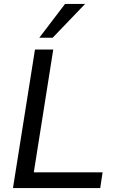

<svg xmlns="http://www.w3.org/2000/svg" viewBox="-20 -957 589 977"><path d="M46 0 158 -705H251L152 -80H502L490 0ZM180 -765 311 -937H413L248 -765Z"/></svg>

Font: Mulish ExtraLight Medium
Style: Italic
Weight: 500
Italic angle: -9°
Version: Version 3.603